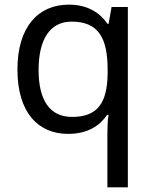

<svg xmlns="http://www.w3.org/2000/svg" viewBox="-20 -566 655 826"><path d="M442 11V240H530V-536H460L447 -463H443C411 -509 360 -546 276 -546C145 -546 55 -451 55 -267C55 -83 143 10 273 10C358 10 410 -26 441 -72H447C443 -49 442 -13 442 11ZM290 -63C192 -63 146 -138 146 -265C146 -392 192 -473 288 -473C404 -473 443 -402 443 -266V-248C441 -123 400 -63 290 -63Z"/></svg>

Font: Noto Sans Sunuwar
Style: Regular
Weight: 400
Designer: Anshuman Pandey
Foundry: Jamra Patel LLC
Version: Version 1.000